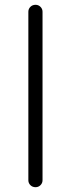

<svg xmlns="http://www.w3.org/2000/svg" viewBox="-20 -779 295 799"><path d="M157 -29Q157 -17 148.5 -8.5Q140 0 128 0Q115 0 106.5 -8.5Q98 -17 98 -29V-730Q98 -742 106.5 -750.5Q115 -759 128 -759Q140 -759 148.5 -750.5Q157 -742 157 -730Z"/></svg>

Font: Hanken Light
Style: Light
Weight: 300
Designer: Alfredo Marco Pradil
Foundry: Hanken Design Co.
Version: Version 2.06 2014